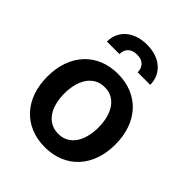

<svg xmlns="http://www.w3.org/2000/svg" viewBox="-217 -904 1043 1043"><g transform="rotate(45 304.0 -382.5)"><path d="M304 10.7Q244 10.7 195.7 -9.6Q147.4 -29.8 113.3 -66.8Q79.2 -103.7 60.9 -155.5Q42.6 -207.4 42.6 -270.6Q42.6 -334.2 60.9 -386Q79.2 -437.9 113.3 -475Q147.4 -512.1 195.7 -532.3Q244 -552.6 304 -552.6Q364 -552.6 412.3 -532.3Q460.6 -512.1 494.7 -475Q528.8 -437.9 547.1 -386Q565.3 -334.2 565.3 -270.6Q565.3 -207.4 547.1 -155.5Q528.8 -103.7 494.7 -66.8Q460.6 -29.8 412.3 -9.6Q364 10.7 304 10.7ZM304.7 -92.3Q337.4 -92.3 361.9 -106.2Q386.4 -120 402.5 -144.2Q418.7 -168.3 426.8 -201Q435 -233.7 435 -271Q435 -308.2 426.8 -341.1Q418.7 -373.9 402.5 -398.3Q386.4 -422.6 361.9 -436.6Q337.4 -450.6 304.7 -450.6Q271.7 -450.6 246.8 -436.6Q221.9 -422.6 205.6 -398.3Q189.3 -373.9 181.1 -341.1Q172.9 -308.2 172.9 -271Q172.9 -233.7 181.1 -201Q189.3 -168.3 205.6 -144.2Q221.9 -120 246.8 -106.2Q271.7 -92.3 304.7 -92.3ZM137.1 -633.9Q137.1 -665.1 148.6 -691.2Q160.2 -717.3 181.8 -736.3Q203.5 -755.3 234.4 -765.8Q265.3 -776.3 303.6 -776.3Q342 -776.3 372.7 -765.8Q403.4 -755.3 424.9 -736.3Q446.4 -717.3 458.1 -691.2Q469.8 -665.1 469.8 -633.9H373.6Q373.6 -647 369.5 -659.1Q365.4 -671.2 357.1 -680.2Q348.7 -689.3 335.6 -694.6Q322.4 -699.9 303.6 -699.9Q284.4 -699.9 271 -694.4Q257.5 -688.9 249.1 -679.7Q240.8 -670.5 237 -658.6Q233.3 -646.7 233.3 -633.9Z"/></g></svg>

Font: Interop SemBd
Style: Regular
Weight: 600
Designer: Rasmus Andersson, Google, Jang Haemin
Foundry: jhaemin
Version: Version 1.008